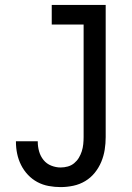

<svg xmlns="http://www.w3.org/2000/svg" viewBox="-20 -755 540 783"><path d="M227 8Q203 8 178.5 3.5Q154 -1 132.5 -12.5Q111 -24 94 -42Q77 -60 66 -82Q55 -104 50 -128Q45 -152 45 -176V-179H134V-177Q134 -157 139.5 -137.5Q145 -118 157.5 -102.5Q170 -87 189 -79.5Q208 -72 227 -72Q242 -72 256.5 -76Q271 -80 282.5 -89.5Q294 -99 301.5 -111.5Q309 -124 313.5 -138Q318 -152 319.5 -167Q321 -182 321 -196V-655H191V-735H411V-196Q411 -170 407 -144.5Q403 -119 393 -95Q383 -71 366.5 -50.5Q350 -30 327.5 -16.5Q305 -3 279 2.5Q253 8 227 8Z"/></svg>

Font: Iosevka SS18 Medium
Style: Regular
Weight: 500
Monospace: yes
Designer: Belleve Invis
Foundry: Belleve Invis
Version: Version 25.1.1; ttfautohint (v1.8.4)